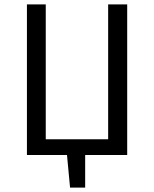

<svg xmlns="http://www.w3.org/2000/svg" viewBox="-20 -708 704 877"><path d="M561 -688V0H369V149H300L286 0H103V-688H189V-72H474V-688Z"/></svg>

Font: FiraGO Book
Style: Regular
Weight: 350
Designer: bBox Type
Foundry: bBox Type GmbH
Version: Version 1.001;PS 001.001;hotconv 1.0.88;makeotf.lib2.5.64775